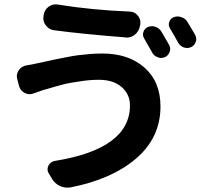

<svg xmlns="http://www.w3.org/2000/svg" viewBox="-20 -816 982 885"><path d="M644.5 -638.7Q635.7 -653.3 641.1 -668.9Q646.5 -684.6 661.1 -691.4Q670.9 -695.3 680.7 -695.3Q688.5 -695.3 696.3 -692.4Q713.9 -686.5 723.6 -670.9Q740.2 -643.6 759.8 -608.4Q764.6 -599.6 764.6 -589.8Q764.6 -583 761.7 -576.2Q755.9 -559.6 740.2 -552.7Q730.5 -548.8 721.7 -548.8Q713.9 -548.8 706.1 -552.7Q688.5 -558.6 680.7 -575.2Q661.1 -610.4 644.5 -638.7ZM763.7 -684.6Q754.9 -698.2 759.8 -713.9Q764.6 -729.5 779.3 -736.3Q789.1 -740.2 798.8 -740.2Q806.6 -740.2 814.5 -737.3Q833 -732.4 842.8 -716.8Q860.4 -688.5 879.9 -654.3Q884.8 -644.5 884.8 -635.7Q884.8 -628.9 881.8 -622.1Q876 -605.5 860.4 -598.6Q851.6 -594.7 842.8 -594.7Q835 -594.7 826.2 -597.7Q809.6 -604.5 800.8 -620.1Q781.2 -656.2 763.7 -684.6ZM579.1 -330.1Q579.1 -380.9 541 -414.6Q502.9 -448.2 435.5 -448.2Q413.1 -448.2 390.6 -446.3Q368.2 -444.3 344.7 -440.4Q321.3 -436.5 305.2 -434.1Q289.1 -431.6 265.6 -425.3Q242.2 -418.9 233.4 -416.5Q224.6 -414.1 201.7 -407.2Q178.7 -400.4 177.7 -400.4Q161.1 -394.5 135.7 -385.7Q126 -381.8 117.2 -381.8Q105.5 -381.8 93.8 -387.7Q73.2 -398.4 67.4 -420.9L59.6 -451.2Q57.6 -458 57.6 -464.8Q57.6 -478.5 66.4 -492.2Q79.1 -510.7 101.6 -514.6Q128.9 -518.6 152.3 -524.4Q160.2 -525.4 191.4 -532.7Q222.7 -540 238.3 -543Q253.9 -545.9 285.6 -552.2Q317.4 -558.6 340.3 -561.5Q363.3 -564.5 393.6 -566.9Q423.8 -569.3 452.1 -569.3Q572.3 -569.3 646 -504.4Q719.7 -439.5 719.7 -325.2Q719.7 -181.6 607.4 -85.4Q495.1 10.7 304.7 47.9Q296.9 48.8 289.1 48.8Q272.5 48.8 255.9 41Q232.4 30.3 218.8 6.8L205.1 -16.6Q199.2 -25.4 199.2 -35.2Q199.2 -43.9 203.1 -52.7Q212.9 -70.3 232.4 -74.2Q579.1 -129.9 579.1 -330.1ZM227.5 -676.8Q204.1 -680.7 190.4 -700.2Q179.7 -714.8 179.7 -732.4Q179.7 -737.3 180.7 -743.2L181.6 -748Q185.5 -771.5 204.1 -785.2Q219.7 -795.9 237.3 -795.9Q242.2 -795.9 247.1 -794.9Q405.3 -769.5 578.1 -762.7Q601.6 -761.7 615.2 -744.1Q627 -730.5 627 -712.9Q627 -709 627 -704.1L625 -696.3Q621.1 -671.9 601.6 -656.2Q585 -642.6 563.5 -642.6Q560.5 -642.6 558.6 -643.6Q359.4 -659.2 227.5 -676.8Z"/></svg>

Font: Gen Jyuu Gothic P Bold
Style: Bold
Weight: 700
Designer: [Source Han Sans]
Ryoko NISHIZUKA  (kana & ideographs); Paul D. Hunt (Latin, Greek & Cyrillic); Wenlong ZHANG  (bopomofo
Version: Version 1.002.20150607